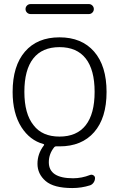

<svg xmlns="http://www.w3.org/2000/svg" viewBox="-20 -742 590 958"><path d="M147.5 -117.2Q190.4 -60.5 276.9 -60.5Q363.3 -60.5 407.7 -117.2Q452.1 -173.8 452.1 -283.7Q452.1 -393.6 407.7 -450.2Q363.3 -506.8 276.9 -506.8Q190.4 -506.8 146 -450.2Q101.6 -393.6 101.6 -283.7Q101.6 -173.8 147.5 -117.2ZM132.8 -671.9Q122.1 -671.9 114.7 -679.2Q107.4 -686.5 107.4 -696.8Q107.4 -707 114.7 -714.4Q122.1 -721.7 132.8 -721.7H423.8Q433.6 -721.7 440.9 -714.4Q448.2 -707 448.2 -696.8Q448.2 -686.5 440.9 -679.2Q433.6 -671.9 423.8 -671.9ZM167 75.2Q167 25.4 198.2 -15.6Q203.1 -21.5 196.3 -23.4Q128.9 -42 86.9 -107.4Q43 -176.8 43 -283.2Q43 -413.1 104.5 -484.4Q166 -555.7 276.9 -555.7Q387.7 -555.7 449.7 -484.4Q511.7 -413.1 511.7 -283.2Q511.7 -153.3 449.7 -82.5Q387.7 -11.7 277.3 -11.7Q268.6 -11.7 262.7 -11.7Q254.9 -12.7 250 -6.8Q223.6 26.4 223.6 67.4Q223.6 147.5 344.7 147.5Q387.7 147.5 429.7 130.9Q438.5 127.9 446.3 132.8Q454.1 137.7 454.1 146.5Q454.1 158.2 447.3 168.5Q440.4 178.7 429.7 182.6Q386.7 196.3 340.8 196.3Q248 196.3 207.5 161.1Q167 126 167 75.2Z"/></svg>

Font: Gen Jyuu Gothic Light
Style: Regular
Weight: 200
Designer: [Source Han Sans]
Ryoko NISHIZUKA  (kana & ideographs); Paul D. Hunt (Latin, Greek & Cyrillic); Wenlong ZHANG  (bopomofo
Version: Version 1.002.20150607